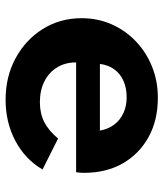

<svg xmlns="http://www.w3.org/2000/svg" viewBox="31 -599 584 686"><g transform="rotate(90 323.0 -256.0)"><path d="M336.5 16Q253.5 16 187.8 -19.8Q122 -55.5 83.5 -117Q45 -178.5 45 -256Q45 -313 66.8 -362.5Q88.5 -412 127.5 -449.2Q166.5 -486.5 218 -507.2Q269.5 -528 329.5 -528Q409.5 -528 469.8 -494.8Q530 -461.5 563.8 -402.5Q597.5 -343.5 597.5 -265Q597.5 -258.5 597.2 -253.8Q597 -249 595.5 -236H203Q203 -197 220.8 -168Q238.5 -139 270.5 -122.8Q302.5 -106.5 345 -106.5Q385 -106.5 415.8 -122Q446.5 -137.5 475 -171.5L585.5 -116Q549.5 -54 483.5 -19Q417.5 16 336.5 16ZM208.5 -321H446.5Q441.5 -350.5 425.2 -372Q409 -393.5 384 -405Q359 -416.5 327.5 -416.5Q294 -416.5 268.5 -405Q243 -393.5 227.5 -372Q212 -350.5 208.5 -321Z"/></g></svg>

Font: Spartan Thin
Style: Bold
Weight: 700
Version: Version 1.004